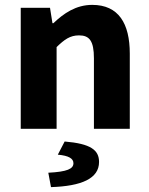

<svg xmlns="http://www.w3.org/2000/svg" viewBox="-20 -528 612 787"><path d="M65 0H212V-335C244 -366 267 -383 304 -383C346 -383 365 -361 365 -289V0H512V-308C512 -432 466 -508 358 -508C291 -508 241 -473 199 -433H195L185 -496H65ZM189 239C314 235 386 204 386 136C386 87 352 61 245 52L217 106C262 110 281 122 281 141C281 164 256 176 178 180Z"/></svg>

Font: Giro Sans Regular
Style: Bold
Weight: 700
Designer: Paul D. Hunt
Foundry: Adobe Systems Incorporated
Version: Version 1.000;PS 1.0;hotconv 1.0.88;makeotf.lib2.5.647800